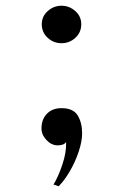

<svg xmlns="http://www.w3.org/2000/svg" viewBox="-20 -518 430 671"><path d="M267 -52Q267 -24 255 12Q243 48 224 80.5Q205 113 185 133L167 127Q184 99 198 57Q212 15 211 -18V-22Q207 -15 198.5 -12.5Q190 -10 182 -10Q160 -10 142.5 -28.5Q125 -47 125 -69Q125 -101 144 -120.5Q163 -140 195 -140Q236 -140 251.5 -114.5Q267 -89 267 -52ZM264 -433Q264 -405 243.5 -386Q223 -367 195 -367Q167 -367 146.5 -386Q126 -405 126 -433Q126 -461 147 -479.5Q168 -498 195 -498Q222 -498 243 -479.5Q264 -461 264 -433Z"/></svg>

Font: Kaisei Opti
Style: Regular
Weight: 400
Designer: Font-Kai, 金井和夫
Foundry: KAZUO KANAI
Version: Version 5.003